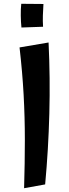

<svg xmlns="http://www.w3.org/2000/svg" viewBox="-20 -982 366 1012"><path d="M107 10Q111 -123 111 -243.5Q111 -364 104.5 -483Q98 -602 83 -732L236 -758Q245 -571 240 -382Q235 -193 218 -10ZM93 -837Q90 -866 89.5 -900Q89 -934 92 -962L209 -961Q207 -930 206 -900.5Q205 -871 207 -841Z"/></svg>

Font: Marhey
Style: Regular
Weight: 400
Designer: Nur Syamsi & Bustanul Arifin
Foundry: Namelatype
Version: Version 1.000; ttfautohint (v1.8.4.7-5d5b)